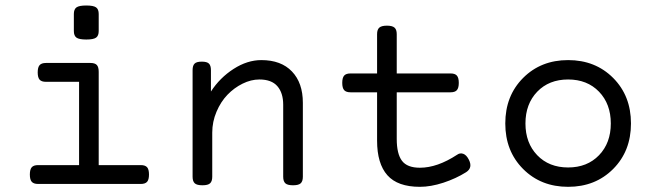

<svg xmlns="http://www.w3.org/2000/svg" viewBox="-20 -686 2438 716"><path d="M151.4 -451.2Q134.8 -451.2 127.7 -443.1Q120.6 -435.1 120.6 -416Q120.6 -397 127.7 -388.9Q134.8 -380.9 151.4 -380.9H274.9V-70.3H122.1Q105.5 -70.3 98.4 -62.3Q91.3 -54.2 91.3 -35.2Q91.3 -16.1 98.4 -8.1Q105.5 0 122.1 0H504.9Q521.5 0 528.6 -8.1Q535.6 -16.1 535.6 -35.2Q535.6 -54.2 528.6 -62.3Q521.5 -70.3 504.9 -70.3H348.1V-418Q348.1 -436 341.1 -443.6Q334 -451.2 317.4 -451.2ZM348.1 -633.8Q348.1 -651.4 338.4 -658.4Q328.6 -665.5 301.8 -665.5Q274.9 -665.5 265.1 -658.4Q255.4 -651.4 255.4 -633.8V-570.3Q255.4 -552.7 265.1 -545.7Q274.9 -538.6 301.8 -538.6Q328.6 -538.6 338.4 -545.7Q348.1 -552.7 348.1 -570.3Z M766.6 -344.7V-424.3Q766.6 -441.4 759.3 -448.7Q752 -456.1 732.9 -456.1H731.9Q712.9 -456.1 705.6 -448.7Q698.2 -441.4 698.2 -424.3V-26.9Q698.2 -9.8 706.3 -2.4Q714.4 4.9 734.4 4.9H735.4Q755.4 4.9 763.4 -2.4Q771.5 -9.8 771.5 -26.9V-191.4Q771.5 -231.9 787.4 -269.3Q803.2 -306.6 828.1 -332.5Q853 -358.4 884.5 -374Q916 -389.6 947.3 -389.6Q992.7 -389.6 1014.4 -364.5Q1036.1 -339.4 1036.1 -295.4V-26.9Q1036.1 -9.8 1044.2 -2.4Q1052.2 4.9 1072.3 4.9H1073.2Q1093.3 4.9 1101.3 -2.4Q1109.4 -9.8 1109.4 -26.9V-302.7Q1109.4 -377 1068.8 -419.4Q1028.3 -461.9 954.6 -461.9Q902.3 -461.9 851.1 -429Q799.8 -396 766.6 -344.7Z M1386.2 -558.6V-161.6Q1386.2 -75.7 1424.6 -32.5Q1462.9 10.7 1545.9 10.7Q1586.4 10.7 1633.3 -4.6Q1680.2 -20 1718.3 -43.9Q1744.1 -60.5 1728 -91.3Q1719.2 -108.4 1707.3 -112.5Q1695.3 -116.7 1684.6 -108.9Q1610.8 -60.5 1545.9 -60.5Q1498.5 -60.5 1479 -86.4Q1459.5 -112.3 1459.5 -168V-558.6Q1459.5 -575.7 1451.2 -583Q1442.9 -590.3 1422.9 -590.3Q1402.8 -590.3 1394.5 -583Q1386.2 -575.7 1386.2 -558.6ZM1287.1 -412.1Q1270.5 -412.1 1263.4 -404.1Q1256.3 -396 1256.3 -377Q1256.3 -357.9 1263.4 -349.9Q1270.5 -341.8 1287.1 -341.8H1660.2Q1676.8 -341.8 1683.8 -349.9Q1690.9 -357.9 1690.9 -377Q1690.9 -396 1683.8 -404.1Q1676.8 -412.1 1660.2 -412.1Z M1930.7 -395.3Q1864.3 -328.6 1864.3 -225.6Q1864.3 -122.6 1930.7 -55.9Q1997.1 10.7 2098.6 10.7Q2200.2 10.7 2266.6 -55.9Q2333 -122.6 2333 -225.6Q2333 -328.6 2266.6 -395.3Q2200.2 -461.9 2098.6 -461.9Q1997.1 -461.9 1930.7 -395.3ZM2213.9 -344Q2257.8 -298.3 2257.8 -225.6Q2257.8 -152.8 2213.9 -107.2Q2169.9 -61.5 2098.6 -61.5Q2027.3 -61.5 1983.4 -107.2Q1939.5 -152.8 1939.5 -225.6Q1939.5 -298.3 1983.4 -344Q2027.3 -389.6 2098.6 -389.6Q2169.9 -389.6 2213.9 -344Z"/></svg>

Font: Courier Prime Code
Style: Regular
Weight: 400
Designer: Alan Dague-Greene
Foundry: Quote-Unquote Apps
Version: Version 3.18